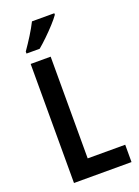

<svg xmlns="http://www.w3.org/2000/svg" viewBox="-173 -1010 785 1082"><g transform="rotate(-20 220.0 -468.5)"><path d="M75 0V-714H195V-104H420V0ZM298 -928Q284 -908 258.5 -880Q233 -852 204 -824Q175 -796 152 -777H73V-789Q99 -826 123 -864.5Q147 -903 164 -937H298Z"/></g></svg>

Font: Noto Sans Devanagari Condensed SemiBold
Style: Regular
Weight: 600
Width: 3
Designer: Jelle Bosma - Monotype Design Team
Foundry: Monotype Imaging Inc.
Version: Version 2.004; ttfautohint (v1.8.4.7-5d5b)